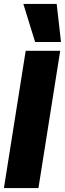

<svg xmlns="http://www.w3.org/2000/svg" viewBox="-37 -959 331 979"><path d="M-17 0 94 -700H270L159 0ZM142 -745 82 -939H252L274 -745Z"/></svg>

Font: Georama Condensed Black
Style: Italic
Weight: 900
Width: 3
Italic angle: -9°
Designer: Jean-Baptiste Levee
Foundry: Production Type
Version: Version 1.000